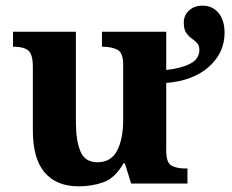

<svg xmlns="http://www.w3.org/2000/svg" viewBox="-20 -648 818 678"><path d="M258 10Q180 10 138 -38.5Q96 -87 96 -188V-412Q96 -456 80 -469.5Q64 -483 28 -483H26V-536H248V-216Q248 -152 264 -113.5Q280 -75 324 -75Q372 -75 393.5 -116Q415 -157 415 -227V-419Q415 -463 393.5 -473Q372 -483 343 -483H340V-536H567V-401Q617 -406 650.5 -422.5Q684 -439 684 -472Q684 -488 675.5 -496.5Q667 -505 656.5 -512.5Q646 -520 637.5 -532Q629 -544 629 -568Q629 -594 647.5 -611Q666 -628 696 -628Q730 -628 751.5 -602.5Q773 -577 773 -532Q773 -462 718 -412.5Q663 -363 567 -355V-116Q567 -73 586 -63Q605 -53 634 -53H642V0H443L421 -71H416Q386 -19 345.5 -4.5Q305 10 258 10Z"/></svg>

Font: NotoSerif-Bold
Style: Regular
Weight: 700
Designer: Monotype Design Team
Foundry: Monotype Imaging Inc.
Version: Version 2.007; ttfautohint (v1.8) -l 8 -r 50 -G 200 -x 14 -D